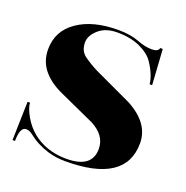

<svg xmlns="http://www.w3.org/2000/svg" viewBox="-100 -605 679 702"><g transform="rotate(20 240.0 -254.0)"><path d="M411.1 -502.9Q411.1 -502.9 420.9 -502.9L429.7 -365.2H419.9Q416 -401.9 387.2 -444.3Q370.1 -469.2 333 -486.1Q295.9 -502.9 245.1 -502.9Q199.2 -502.9 172.4 -479Q145.5 -455.1 145.5 -428.7Q145.5 -395.5 168 -378.9Q188.5 -363.3 222.7 -345.7L369.1 -277.3Q460.9 -228.5 460.9 -150.4Q460.9 4.9 226.6 4.9Q189.9 4.9 157.2 -4.9Q112.3 -18.6 77.1 -46.9Q64.9 -56.6 52.7 -56.6Q28.3 -56.6 28.3 -2H18.6L22.5 -152.3H32.2Q32.2 -137.7 43 -115.2Q73.7 -51.3 135.3 -23.4Q176.3 -4.9 226.6 -4.9Q326.2 -4.9 326.2 -79.1Q326.2 -131.8 267.6 -162.1L129.9 -224.6Q79.1 -247.6 52.2 -282.2Q27.3 -314.9 27.3 -358.4Q27.3 -430.7 87.4 -471.7Q146.5 -512.7 245.1 -512.7Q292 -512.7 325.7 -500Q356.9 -487.8 382.6 -487.8Q408.2 -487.8 411.1 -502.9Z"/></g></svg>

Font: spinwerad
Style: Bold
Weight: 700
Width: 7
Version: Version 0.3